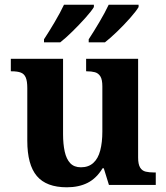

<svg xmlns="http://www.w3.org/2000/svg" viewBox="-20 -786 707 816"><path d="M264 10Q177 10 136.5 -38Q96 -86 96 -188V-412Q96 -441 89.5 -456.5Q83 -472 68.5 -477.5Q54 -483 29 -483H26V-536H248V-216Q248 -174 255 -142Q262 -110 278.5 -92.5Q295 -75 324 -75Q356 -75 376.5 -93.5Q397 -112 406 -146.5Q415 -181 415 -227V-419Q415 -448 406.5 -461.5Q398 -475 383.5 -479Q369 -483 349 -483H346V-536H567V-116Q567 -88 575.5 -74Q584 -60 599.5 -56.5Q615 -53 634 -53H642V0H443L421 -71H416Q390 -28 352.5 -9Q315 10 264 10ZM357 -619Q378 -651 402 -691.5Q426 -732 442 -766H569V-756Q559 -739 533.5 -710Q508 -681 478.5 -652.5Q449 -624 426 -606H357ZM167 -619Q188 -651 212 -691.5Q236 -732 252 -766H379V-756Q369 -739 343 -710Q317 -681 288 -652.5Q259 -624 236 -606H167Z"/></svg>

Font: Noto Serif Hebrew
Style: Bold
Weight: 700
Version: Version 2.003